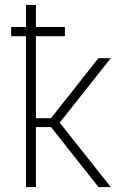

<svg xmlns="http://www.w3.org/2000/svg" viewBox="-20 -755 540 775"><path d="M85 0V-609H25V-646H85V-735H125V-646H242V-609H125V-278H186L377 -520H427L221 -260L427 0H377L375 -3L186 -242H125V0Z"/></svg>

Font: Iosevka Curly Extralight
Style: Regular
Weight: 200
Monospace: yes
Designer: Belleve Invis
Foundry: Belleve Invis
Version: Version 22.1.2; ttfautohint (v1.8.4)